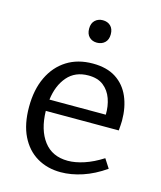

<svg xmlns="http://www.w3.org/2000/svg" viewBox="-114 -833 775 925"><g transform="rotate(15 274.0 -371.0)"><path d="M276 9Q209 9 157.5 -21.5Q106 -52 77 -111Q48 -170 48 -256Q48 -342 78 -405Q108 -468 162.5 -502.5Q217 -537 292 -537Q362 -537 407.5 -507.5Q453 -478 475.5 -426Q498 -374 498 -307Q498 -296 497 -284.5Q496 -273 495 -258H131Q133 -164 175 -108.5Q217 -53 295 -53Q332 -53 376 -67.5Q420 -82 467 -112L496 -67Q440 -28 384 -9.5Q328 9 276 9ZM286 -476Q220 -476 181.5 -431.5Q143 -387 134 -315H415Q416 -358 403 -394.5Q390 -431 361.5 -453.5Q333 -476 286 -476ZM283 -639Q260 -639 245 -653.5Q230 -668 230 -695Q230 -722 245.5 -736.5Q261 -751 284 -751Q308 -751 323 -736.5Q338 -722 338 -695Q338 -668 322.5 -653.5Q307 -639 283 -639Z"/></g></svg>

Font: Bitter
Style: Regular
Weight: 400
Designer: Sol Matas, and Bitter project Authors
Foundry: Sol Matas
Version: Version 2.001